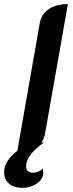

<svg xmlns="http://www.w3.org/2000/svg" viewBox="-45 -729 351 928"><path d="M173 -84Q169 -60 155 -40H167Q81 21 81 75Q81 90 90 98Q99 106 115 106Q141 106 161 86Q164 98 164 106Q164 136 133.5 157.5Q103 179 62 179Q22 179 -1.5 158.5Q-25 138 -25 103Q-25 76 -8 49Q9 22 39 0L147 -617Q155 -661 190.5 -685Q226 -709 283 -709Z"/></svg>

Font: K2D SemiBold
Style: Italic
Weight: 600
Italic angle: -10°
Designer: Katatrad Aksorn Co.,Ltd.
Foundry: Cadson Demak Co.,Ltd.
Version: Version 1.000; ttfautohint (v1.6)